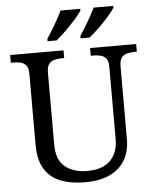

<svg xmlns="http://www.w3.org/2000/svg" viewBox="-61 -982 840 1043"><g transform="rotate(-5 358.5 -460.5)"><path d="M362 10Q283 10 226.5 -12.5Q170 -35 140 -85Q110 -135 110 -216V-604Q110 -634 98.5 -648.5Q87 -663 68.5 -667.5Q50 -672 28 -672H15V-714H306V-672H293Q271 -672 252 -667Q233 -662 222 -647Q211 -632 211 -600V-210Q211 -123 258 -86.5Q305 -50 378 -50Q436 -50 473 -70Q510 -90 528 -125.5Q546 -161 546 -206V-604Q546 -634 534.5 -648.5Q523 -663 504.5 -667.5Q486 -672 464 -672H451V-714H702V-672H689Q667 -672 648 -667Q629 -662 618 -647Q607 -632 607 -600V-204Q607 -138 579 -90Q551 -42 496.5 -16Q442 10 362 10ZM404 -784Q425 -816 449 -856.5Q473 -897 489 -931H596V-921Q586 -904 560.5 -875Q535 -846 505.5 -817.5Q476 -789 453 -771H404ZM224 -784Q245 -816 269 -856.5Q293 -897 309 -931H416V-921Q406 -904 380 -875Q354 -846 325 -817.5Q296 -789 273 -771H224Z"/></g></svg>

Font: Noto Serif Kannada
Style: Regular
Weight: 400
Designer: Universal Thirst, Indian Type Foundry and the Monotype Design Team
Foundry: Monotype Imaging Inc.
Version: Version 2.003